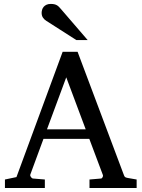

<svg xmlns="http://www.w3.org/2000/svg" viewBox="-20 -948 714 968"><path d="M314 -558.1 216.8 -295.9H412.1ZM431.2 0V-43L488.8 -47.9Q493.7 -47.9 497.1 -54.4Q500.5 -61 499 -64.9L430.2 -248H199.2L132.8 -67.9Q131.8 -64.9 132.8 -61.5Q133.8 -58.1 136.2 -54.9Q138.7 -51.8 141.6 -49.8Q144.5 -47.9 147 -47.9L206.1 -43V0H4.9V-43L63 -55.2L295.9 -687H371.1L603 -69.8Q606.4 -59.6 609.6 -56.2Q612.8 -52.7 624 -50.8L668.9 -43V0ZM364.7 -746.1 212.9 -843.3Q202.1 -850.1 196 -859.9Q189.9 -869.6 189.9 -883.3Q189.9 -891.1 192.4 -899.2Q194.8 -907.2 200.2 -913.6Q205.6 -919.9 214.4 -924.1Q223.1 -928.2 235.8 -928.2Q246.6 -928.2 253.9 -926.5Q261.2 -924.8 267.1 -921.4Q272.9 -918 277.8 -912.8Q282.7 -907.7 288.1 -901.4L421.9 -746.1Z"/></svg>

Font: BabelStone Ogham Pictish
Style: Italic
Weight: 400
Italic angle: -30°
Designer: Andrew West
Foundry: BabelStone
Version: Version 1.02 March 14, 2022